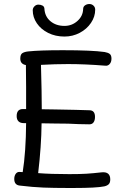

<svg xmlns="http://www.w3.org/2000/svg" viewBox="-20 -948 613 956"><path d="M529 -55Q529 -38 521 -30.5Q513 -23 499 -20Q460 -12 348 -12H316Q249 -12 196.5 -14Q144 -16 78 -24Q51 -27 51 -57Q51 -72 58 -82Q65 -92 76 -92Q86 -92 93 -91Q109 -191 110 -335H98Q81 -335 72 -344Q63 -353 63 -370Q63 -405 94 -405H110V-516Q110 -588 109 -624Q81 -629 81 -656Q81 -677 91.5 -683.5Q102 -690 121 -692Q177 -698 293 -698Q438 -698 501 -689Q518 -686 526.5 -679.5Q535 -673 535 -656Q535 -639 526 -629Q517 -619 503 -621Q403 -629 319 -629Q254 -629 184 -625Q188 -485 188 -404L255 -403Q335 -401 357 -401Q411 -399 425 -399Q453 -399 453 -366Q453 -349 446 -339Q439 -329 425 -329L372 -330Q327 -333 253 -333Q208 -333 187 -334Q186 -220 170 -86Q232 -81 325 -81Q379 -81 410.5 -83Q442 -85 487 -90Q508 -92 518.5 -83Q529 -74 529 -55ZM143 -897Q143 -908 151.5 -916.5Q160 -925 171 -925Q182 -925 191 -920.5Q200 -916 201 -906Q203 -866 231 -842.5Q259 -819 301 -819Q338 -819 365.5 -843.5Q393 -868 394 -903Q394 -915 403.5 -921.5Q413 -928 425 -928Q437 -928 445.5 -920Q454 -912 454 -900Q454 -865 433 -834Q412 -803 377 -784.5Q342 -766 301 -766Q256 -766 220 -784Q184 -802 163.5 -832Q143 -862 143 -897Z"/></svg>

Font: Mali
Style: Regular
Weight: 400
Version: Version 1.000; ttfautohint (v1.6)